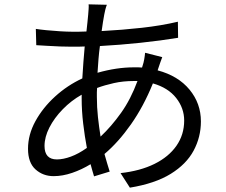

<svg xmlns="http://www.w3.org/2000/svg" viewBox="-20 -814 1040 884"><path d="M472 -792Q468 -782 465 -770Q462 -758 460 -747Q457 -731 454 -712Q451 -693 448 -671Q543 -676 633 -686Q723 -696 799 -714L800 -640Q721 -627 626.5 -617Q532 -607 440 -602Q436 -573 433.5 -542Q431 -511 429 -479Q517 -504 597 -504Q607 -504 616 -504Q625 -504 634 -503Q636 -509 637 -513Q641 -524 644 -541Q647 -558 648 -571L727 -551Q723 -541 717 -523.5Q711 -506 707 -494Q707 -493 706.5 -492.5Q706 -492 706 -490Q800 -465 852.5 -401.5Q905 -338 905 -255Q905 -183 871.5 -120.5Q838 -58 766 -13.5Q694 31 578 50L535 -17Q626 -27 691.5 -59.5Q757 -92 792.5 -143Q828 -194 828 -259Q828 -316 791 -363Q754 -410 684 -430Q641 -324 583 -241.5Q525 -159 461 -105Q473 -62 485 -24L413 -2Q409 -15 405 -29Q401 -43 397 -58Q356 -33 312 -18Q268 -3 227 -3Q178 -3 143.5 -34Q109 -65 109 -129Q109 -194 143 -256Q177 -318 233.5 -369.5Q290 -421 359 -453Q361 -491 364 -528Q367 -565 370 -600Q354 -599 339 -599Q324 -599 309 -599Q288 -599 257.5 -600Q227 -601 197.5 -603Q168 -605 147 -606L145 -681Q163 -678 193.5 -675Q224 -672 256.5 -670Q289 -668 310 -668Q327 -668 344 -668Q361 -668 378 -669Q380 -691 382.5 -710.5Q385 -730 386 -746Q387 -760 388 -772.5Q389 -785 388 -794ZM426 -368Q426 -320 431 -274.5Q436 -229 443 -185Q493 -232 537.5 -294.5Q582 -357 613 -441Q609 -441 605 -441Q601 -441 596 -441Q547 -441 504.5 -431.5Q462 -422 427 -409Q426 -399 426 -389Q426 -379 426 -368ZM185 -142Q185 -80 242 -80Q271 -80 306.5 -93Q342 -106 380 -133Q370 -186 363 -245Q356 -304 356 -360Q356 -365 356 -369.5Q356 -374 356 -378Q308 -351 269 -311Q230 -271 207.5 -227Q185 -183 185 -142Z"/></svg>

Font: Source Han Sans SC
Style: Regular
Weight: 400
Designer: Ryoko NISHIZUKA 西塚涼子 (kana, bopomofo & ideographs); Paul D. Hunt (Latin, Greek & Cyrillic); Sandoll Communications 산돌커뮤니
Foundry: Adobe
Version: Version 2.002;hotconv 1.0.116;makeotfexe 2.5.65601; ttfautoh